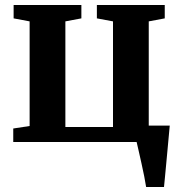

<svg xmlns="http://www.w3.org/2000/svg" viewBox="-20 -568 738 768"><path d="M564.5 180Q562 163 557 137.8Q552 112.5 546 85.8Q540 59 534.8 36Q529.5 13 526.5 0H33V-54L98.5 -64V-482.5L34.5 -494.5V-548H305.5V-494.5L241.5 -482.5V-60H432V-482.5L367.5 -494.5V-548H639V-494.5L575 -482.5V-65.5H659Q657.5 -49.5 655.2 -24.5Q653 0.5 650.2 29.8Q647.5 59 644.8 88Q642 117 639.8 141.2Q637.5 165.5 636 180Z"/></svg>

Font: Merriweather 36pt
Style: Bold
Weight: 700
Designer: Eben Sorkin
Foundry: Eben Sorkin
Version: Version 2.100